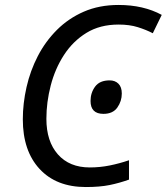

<svg xmlns="http://www.w3.org/2000/svg" viewBox="-20 -744 672 774"><path d="M326 10Q207 10 139.5 -63Q72 -136 72 -263Q72 -327 87 -393Q102 -459 132.5 -518Q163 -577 209.5 -623.5Q256 -670 318 -697Q380 -724 458 -724Q558 -724 632 -684L596 -610Q569 -624 535.5 -634.5Q502 -645 458 -645Q383 -645 328.5 -611.5Q274 -578 238 -522.5Q202 -467 184.5 -399.5Q167 -332 167 -265Q167 -174 213.5 -121.5Q260 -69 342 -69Q383 -69 422.5 -77Q462 -85 500 -98V-20Q461 -6 421.5 2Q382 10 326 10ZM397 -285Q345 -285 345 -337Q345 -370 363.5 -395Q382 -420 422 -420Q444 -420 457.5 -406.5Q471 -393 471 -367Q471 -336 453 -310.5Q435 -285 397 -285Z"/></svg>

Font: BC Sans
Style: Italic
Weight: 400
Italic angle: -12°
Designer: Monotype Design Team
Designer: Province of B.C.
Foundry: Monotype Imaging Inc.
Version: Version 2.000;GOOG;noto-source:20170915:90ef993387c0